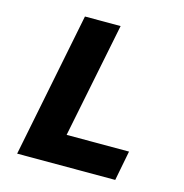

<svg xmlns="http://www.w3.org/2000/svg" viewBox="-98 -741 797 832"><g transform="rotate(15 300.0 -325.0)"><path d="M52 0 182 -650H342L238 -134H518L492 0Z"/></g></svg>

Font: Source Code Pro Black
Style: Italic
Weight: 900
Italic angle: -11°
Monospace: yes
Designer: Paul D. Hunt, Teo Tuominen
Foundry: Adobe Systems Incorporated
Version: Version 1.050;PS 1.000;hotconv 16.6.51;makeotf.lib2.5.65220